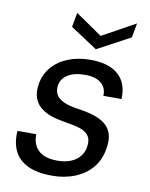

<svg xmlns="http://www.w3.org/2000/svg" viewBox="-84 -793 676 866"><g transform="rotate(10 254.0 -359.5)"><path d="M214 12Q144 12 101 -9.5Q58 -31 40 -69.5Q22 -108 26 -160H112Q111 -133 121.5 -110Q132 -87 157.5 -73Q183 -59 226 -59Q261 -59 287 -69.5Q313 -80 328.5 -99Q344 -118 348 -144Q353 -175 341 -193Q329 -211 303.5 -220Q278 -229 239 -235Q198 -241 167 -251.5Q136 -262 115.5 -279.5Q95 -297 86.5 -323.5Q78 -350 84 -386Q91 -429 119 -462.5Q147 -496 192.5 -514.5Q238 -533 296 -533Q380 -533 423.5 -494Q467 -455 463 -383H380Q382 -420 356.5 -441Q331 -462 284 -462Q233 -462 203.5 -443Q174 -424 170 -393Q167 -370 176 -352.5Q185 -335 210.5 -323Q236 -311 279 -305Q321 -299 352 -289Q383 -279 404 -262Q425 -245 433.5 -218Q442 -191 435 -151Q427 -99 397 -63Q367 -27 319.5 -7.5Q272 12 214 12ZM473 -731 461 -665 310 -584 187 -665 199 -731 321 -647Z"/></g></svg>

Font: DM Sans 10pt
Style: Italic
Weight: 400
Italic angle: -10°
Version: Version 4.004;gftools[0.9.30]